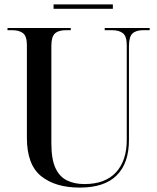

<svg xmlns="http://www.w3.org/2000/svg" viewBox="-20 -841 713 871"><path d="M342 10Q231 10 166.5 -42Q102 -94 102 -216V-636Q102 -676 85 -690Q68 -704 35 -704H14V-714H301V-704H279Q246 -704 229.5 -689.5Q213 -675 213 -633V-190Q213 -119 231.5 -79Q250 -39 284 -22.5Q318 -6 363 -6Q457 -6 506 -59Q555 -112 555 -206V-636Q555 -676 538 -690Q521 -704 488 -704H455V-714H659V-704H629Q597 -704 581 -689Q565 -674 565 -632V-206Q565 -101 509.5 -45.5Q454 10 342 10ZM223 -801V-821H492V-801Z"/></svg>

Font: Noto Serif Display SemiCondensed Medium
Style: Regular
Weight: 500
Width: 4
Designer: Monotype Design Team
Foundry: Monotype Imaging Inc.
Version: Version 2.009